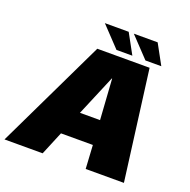

<svg xmlns="http://www.w3.org/2000/svg" viewBox="-169 -969 1098 1109"><g transform="rotate(20 380.0 -415.0)"><path d="M-25.5 0H209L269 -144.5H465L473.5 0H708.5L620.5 -675.5H299ZM331.5 -293.5 436.5 -543H438.5L455 -293.5ZM583.5 -707H681L614 -829.5H467.5ZM405.5 -707H503L436 -829.5H289.5Z"/></g></svg>

Font: Anybody Black
Style: Italic
Weight: 900
Italic angle: -10°
Designer: Tyler Finck
Foundry: Etcetera Type Company
Version: Version 1.113;gftools[0.9.25]